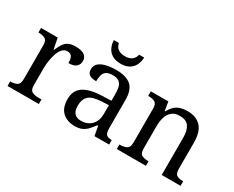

<svg xmlns="http://www.w3.org/2000/svg" viewBox="-104 -1135 1868 1536"><g transform="rotate(30 829.5 -366.5)"><path d="M33 0V-42H36Q70 -42 94 -54.5Q118 -67 118 -114V-426Q118 -470 93.5 -482Q69 -494 36 -494H33V-536H187L206 -437H211Q224 -467 239 -492Q254 -517 279 -531.5Q304 -546 348 -546Q403 -546 429.5 -527Q456 -508 456 -473Q456 -442 434.5 -422Q413 -402 363 -402Q363 -443 351 -461.5Q339 -480 310 -480Q282 -480 263 -458Q244 -436 233 -402Q222 -368 217 -331.5Q212 -295 212 -266V-109Q212 -65 236.5 -53.5Q261 -42 294 -42H322V0Z M656 10Q589 10 545 -29Q501 -68 501 -150Q501 -230 557.5 -268Q614 -306 729 -310L812 -313V-373Q812 -409 806 -436.5Q800 -464 780 -480Q760 -496 719 -496Q681 -496 661 -482Q641 -468 634.5 -443.5Q628 -419 628 -387Q586 -387 564.5 -401.5Q543 -416 543 -450Q543 -485 567.5 -506Q592 -527 633 -536.5Q674 -546 723 -546Q815 -546 860.5 -507Q906 -468 906 -373V-114Q906 -72 920 -57Q934 -42 968 -42H971V0H836L820 -86H812Q791 -58 771 -36.5Q751 -15 724.5 -2.5Q698 10 656 10ZM679 -52Q740 -52 776 -89.5Q812 -127 812 -191V-272L748 -269Q663 -265 630.5 -234.5Q598 -204 598 -145Q598 -52 679 -52ZM726 -606Q679 -606 648 -624.5Q617 -643 602 -674.5Q587 -706 586 -743H632Q640 -707 664.5 -691Q689 -675 726 -675Q763 -675 787.5 -691Q812 -707 820 -743H866Q865 -706 850 -674.5Q835 -643 804.5 -624.5Q774 -606 726 -606Z M1042 0V-42H1050Q1084 -42 1108 -54.5Q1132 -67 1132 -114V-426Q1132 -470 1108.5 -482Q1085 -494 1052 -494H1047V-536H1209L1222 -455H1227Q1248 -493 1271.5 -512.5Q1295 -532 1323 -539Q1351 -546 1383 -546Q1462 -546 1506.5 -499.5Q1551 -453 1551 -350V-114Q1551 -67 1571.5 -54.5Q1592 -42 1626 -42H1631V0H1457V-345Q1457 -410 1432.5 -446Q1408 -482 1347 -482Q1302 -482 1275.5 -459.5Q1249 -437 1237.5 -400Q1226 -363 1226 -320V-109Q1226 -65 1249.5 -53.5Q1273 -42 1306 -42H1311V0Z"/></g></svg>

Font: Noto Naskh Arabic UI
Style: Regular
Weight: 400
Designer: Monotype Design Team, David Williams, Mohamad Dakak and Nizar Qandah
Foundry: Monotype Imaging Inc.
Version: Version 2.014